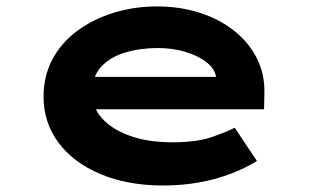

<svg xmlns="http://www.w3.org/2000/svg" viewBox="-20 -562 971 592"><path d="M483.9 10Q373 10 289.4 -25.4Q205.8 -60.7 160 -122.7Q114.3 -184.6 114.3 -263.3Q114.3 -328.2 142 -379.7Q169.8 -431.2 218.6 -467.2Q267.4 -503.2 330.7 -522.7Q394 -542.2 464 -542.2Q534.6 -542.2 595.2 -522.8Q655.7 -503.4 701.2 -467.7Q746.6 -432 771.7 -382.9Q796.8 -333.8 795.2 -274L794.2 -225.1H230.9L207.9 -324.9H663.8L646.6 -301.9V-322.4Q643.3 -348.9 617.5 -369.5Q591.8 -390 552.1 -402Q512.5 -413.9 466.3 -413.9Q412.1 -413.9 365.8 -400Q319.6 -386.2 291.7 -355.8Q263.9 -325.4 263.9 -275.5Q263.9 -231.8 294.3 -197.6Q324.7 -163.3 380.4 -143.3Q436.1 -123.3 511.4 -123.3Q587.2 -123.3 633.9 -139.7Q680.6 -156.1 703.8 -168.2L772.3 -65.6Q734.9 -42.7 688.8 -25.3Q642.7 -8 591 1Q539.3 10 483.9 10Z"/></svg>

Font: Lexend Zetta
Style: Regular
Weight: 400
Designer: Bonnie Shaver-Troup, Thomas Jockin
Foundry: Lexend
Version: Version 1.007